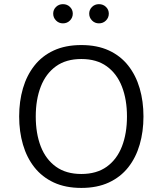

<svg xmlns="http://www.w3.org/2000/svg" viewBox="-20 -898 781 923"><path d="M371 -681.4Q294.7 -681.4 238.5 -655.4Q182.2 -629.4 145.4 -582.5Q108.5 -535.7 90.3 -473.3Q72.1 -410.9 72.1 -338Q72.1 -265.5 90.4 -202.9Q108.6 -140.3 145.5 -93.6Q182.4 -46.9 238.6 -20.7Q294.9 5.4 371 5.4Q447.1 5.4 503.3 -20.7Q559.6 -46.9 596.5 -93.6Q633.3 -140.3 651.5 -202.9Q669.7 -265.5 669.7 -338Q669.7 -410.9 651.5 -473.3Q633.3 -535.7 596.5 -582.5Q559.7 -629.4 503.5 -655.4Q447.2 -681.4 371 -681.4ZM371 -614.3Q444.6 -614.3 493.2 -579.2Q541.9 -544 566.1 -481.8Q590.4 -419.6 590.4 -338Q590.4 -256.6 566.3 -194.3Q542.2 -132 493.5 -96.8Q444.7 -61.6 371 -61.6Q297.6 -61.6 248.8 -96.8Q200 -132 175.9 -194.2Q151.9 -256.4 151.9 -338Q151.9 -419.6 176.1 -481.8Q200.2 -544 248.9 -579.2Q297.5 -614.3 371 -614.3ZM235.7 -832.4Q235.7 -813.3 249.3 -799.5Q262.9 -785.7 282.6 -785.7Q302.8 -785.7 316.3 -799.5Q329.9 -813.3 329.9 -832.4Q329.9 -851.4 316.3 -864.7Q302.8 -878 282.6 -878Q262.9 -878 249.3 -864.7Q235.7 -851.4 235.7 -832.4ZM408.8 -832.4Q408.8 -813.3 422.4 -799.5Q435.9 -785.7 455.7 -785.7Q475.8 -785.7 489.5 -799.5Q503.1 -813.3 503.1 -832.4Q503.1 -851.4 489.5 -864.7Q475.8 -878 455.7 -878Q435.9 -878 422.4 -864.7Q408.8 -851.4 408.8 -832.4Z"/></svg>

Font: Estedad-FD VF
Style: Regular
Weight: 100
Designer: Amin Abedi
Version: Version 7.3